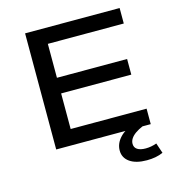

<svg xmlns="http://www.w3.org/2000/svg" viewBox="-128 -816 1045 1126"><g transform="rotate(-15 394.5 -253.0)"><path d="M127 0V-705H701V-611H240V-405H666V-310H240V-94H701V0ZM625 199Q559 199 522 173Q485 147 485 103Q485 60 517.5 25Q550 -10 614 -34L651 0Q625 11 606 24.5Q587 38 577.5 53Q568 68 568 84Q568 107 586 118.5Q604 130 636 130Q653 130 669.5 127Q686 124 703 118L724 180Q702 190 677.5 194.5Q653 199 625 199Z"/></g></svg>

Font: Nunito Sans 7pt Expanded Medium
Style: Regular
Weight: 500
Width: 7
Designer: Vernon Adams
Foundry: Vernon Adams
Version: Version 3.101;gftools[0.9.27]